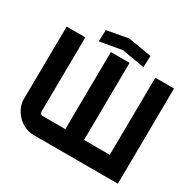

<svg xmlns="http://www.w3.org/2000/svg" viewBox="-183 -1072 1293 1272"><g transform="rotate(30 463.5 -435.5)"><path d="M227 0Q167 0 119 -39Q69 -80 54 -139Q50 -154 50 -173L56 -732H199L193 -160L194 -156Q199 -139 215 -139H388L394 -732H537L531 -139H728L734 -732H877L870 0ZM292 -841 454 -871 634 -841 631 -753 457 -783 289 -753Z"/></g></svg>

Font: Covid19
Style: Regular
Weight: 400
Designer: Peter Wiegel
Foundry: (c) CAT - Ing. Peter Wiegel.  for Rudolf Maass + Partner GmbH
Version: Version 001.000